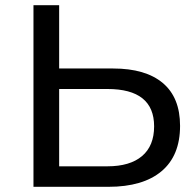

<svg xmlns="http://www.w3.org/2000/svg" viewBox="-20 -720 753 740"><path d="M607.5 -400C563.2 -437.3 499.3 -456 416 -456H208V-700H109V0H398C486.7 0 554.8 -20 602.5 -60C650.2 -100 674 -158.3 674 -235C674 -307.7 651.8 -362.7 607.5 -400ZM527.5 -118.5C496.5 -92.2 452 -79 394 -79H208V-377H394C514 -377 574 -329 574 -233C574 -183 558.5 -144.8 527.5 -118.5Z"/></svg>

Font: Rookery
Style: Regular
Weight: 400
Designer: Ryan Kimball / Julieta Ulanovsky
Foundry: Motorola Mobility LLC.
Version: Version 1.0